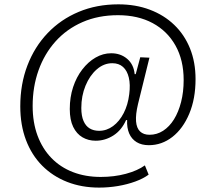

<svg xmlns="http://www.w3.org/2000/svg" viewBox="-20 -754 946 872"><path d="M430.1 98Q351 98 285.3 72.3Q219.6 46.6 171.6 -1.6Q123.7 -49.9 97.9 -118.1Q72.1 -186.3 72.1 -271.3Q72.1 -371.9 104.5 -456.6Q136.9 -541.4 196.4 -603.7Q255.9 -666 337.4 -700.1Q419 -734.3 517.4 -734.3Q596.3 -734.3 660.6 -709.9Q725 -685.6 771.4 -640.9Q817.9 -596.3 843 -533.9Q868.1 -471.6 868.1 -394.6Q868.1 -305.6 839.6 -237.6Q811.1 -169.7 762.9 -132.1Q714.7 -94.6 656.1 -94.6Q622.9 -94.6 600.2 -108.6Q577.6 -122.6 566.6 -148.1Q555.7 -173.7 557.4 -208.7H552.6Q532.3 -162.6 494.9 -138.7Q457.6 -114.9 414.4 -114.9Q381.1 -114.9 354.6 -130.4Q328 -145.9 312.4 -177.7Q296.9 -209.6 296.9 -259Q296.9 -312.4 312 -358.3Q327.1 -404.1 353.8 -438.6Q380.4 -473.1 414.2 -492.6Q448 -512.1 485 -512.1Q527.9 -512.1 557.6 -486.8Q587.4 -461.4 591.6 -417.3H596.4L617 -493.9L658.7 -492L606.7 -281.1Q595.4 -233.6 597.9 -202.8Q600.4 -172 616.2 -156.9Q632 -141.9 659.1 -141.9Q692.6 -141.9 721 -160.2Q749.4 -178.6 770.1 -211.8Q790.7 -245 802.4 -290.6Q814.1 -336.1 814.1 -390.6Q814.1 -480.9 777.1 -547Q740.1 -613.1 673.2 -649.1Q606.3 -685 515.9 -685Q426.3 -685 354.6 -653.6Q282.9 -622.3 232.4 -566.1Q181.9 -509.9 155.1 -434.9Q128.3 -359.9 128.3 -272.9Q128.3 -198 150.4 -138.3Q172.6 -78.6 213.5 -36.4Q254.4 5.7 311.1 27.6Q367.9 49.6 437.7 49.6Q498.6 49.6 551.6 35.4Q604.6 21.1 638 -2.9L655.1 39.1Q630.9 57.1 594.4 70.4Q558 83.7 515.6 90.9Q473.3 98 430.1 98ZM430 -159.9Q464.4 -159.9 493.4 -181.3Q522.3 -202.7 541.7 -240.2Q561.1 -277.7 566.9 -326Q572.6 -370 565.1 -401.4Q557.7 -432.9 538.8 -449.9Q519.9 -466.9 489.9 -466.9Q451.4 -466.9 419.4 -438.9Q387.4 -411 368.4 -364.8Q349.3 -318.6 349.3 -263.7Q349.3 -227.6 359.4 -204.5Q369.4 -181.4 387.5 -170.6Q405.6 -159.9 430 -159.9Z"/></svg>

Font: Mona Sans
Style: Italic
Weight: 200
Italic angle: -11.6951°
Designer: Deni Anggara
Foundry: GitHub
Version: Version 2.000